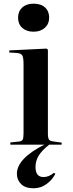

<svg xmlns="http://www.w3.org/2000/svg" viewBox="-20 -786 394 1043"><path d="M78.1 -689.9Q78.1 -724.1 100.8 -745.1Q123.5 -766.1 162.1 -766.1Q202.1 -766.1 224.6 -745.6Q247.1 -725.1 247.1 -689.9Q247.1 -656.2 223.6 -635Q200.2 -613.8 162.1 -613.8Q124 -613.8 101.1 -634.5Q78.1 -655.3 78.1 -689.9ZM162.1 236.8Q117.7 236.8 94.7 214.1Q71.8 191.4 71.8 158.2Q71.8 75.7 220.2 0H36.1V-12.2L83 -17.1Q98.6 -18.6 103.3 -27.6Q107.9 -36.6 107.9 -63V-437Q107.9 -471.7 101.6 -483.9Q95.2 -496.1 73.2 -498L29.8 -501L30.8 -512.2L232.9 -522L240.2 -516.1V-61Q240.2 -37.1 245.8 -28.3Q251.5 -19.5 267.1 -18.1L314.9 -11.2V0H247.1Q207.5 31.2 190.2 59.6Q172.9 87.9 172.9 121.1Q172.9 175.8 216.8 175.8Q245.6 175.8 272.9 152.8L280.8 158.2Q265.1 187.5 242.9 205.8Q220.7 224.1 201.2 230.5Q181.6 236.8 162.1 236.8Z"/></svg>

Font: Display Semibold
Style: Regular
Weight: 600
Designer: Latin by Veronika Burian and Jose Scaglione. Greek by Irene Vlachou. Cyrillic by Vera Evstafieva.
Foundry: TypeTogether
Version: Version 3.002